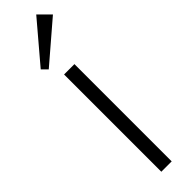

<svg xmlns="http://www.w3.org/2000/svg" viewBox="-315 -895 878 878"><g transform="rotate(-45 124.0 -456.5)"><path d="M248 -859 57 -695 31 -721 194 -913ZM157 0H90V-629H157Z"/></g></svg>

Font: TypoPRO Sinkin Sans
Style: 300 Light
Weight: 300
Designer: Keith Bates
Foundry: K-Type
Version: Sinkin Sans (version 1.0)  by Keith Bates   •   © 2014   www